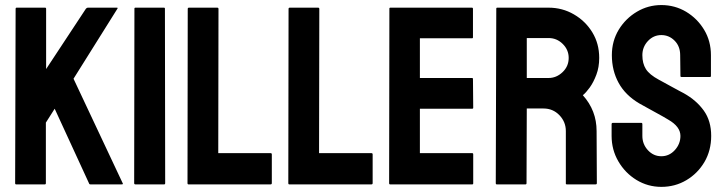

<svg xmlns="http://www.w3.org/2000/svg" viewBox="-20 -726 2850 756"><path d="M156.7 0H43.5Q39.6 0 39.6 -4.9L41.5 -690.9Q41.5 -695.8 45.4 -695.8H157.7Q161.6 -695.8 161.6 -690.9V-454.1L318.4 -691.9Q322.3 -695.8 325.7 -695.8H440.4Q444.8 -695.8 442.4 -691.9L269.5 -416L463.4 -3.9Q465.8 0 458.5 0H336.4Q331.5 0 330.6 -3.9L195.3 -297.9L160.6 -243.2V-4.9Q160.6 0 156.7 0Z M626.5 0H513.2Q508.3 0 508.3 -4.9L509.3 -691.9Q509.3 -695.8 513.2 -695.8H625.5Q629.4 -695.8 629.4 -691.9L630.4 -4.9Q630.4 0 626.5 0Z M1045.4 0H722.2Q718.3 0 718.3 -4.9L719.2 -690.9Q719.2 -695.8 724.1 -695.8H835.4Q840.3 -695.8 840.3 -690.9L839.4 -123H1045.4Q1050.3 -123 1050.3 -118.2V-4.9Q1050.3 0 1045.4 0Z M1442.4 0H1119.1Q1115.2 0 1115.2 -4.9L1116.2 -690.9Q1116.2 -695.8 1121.1 -695.8H1232.4Q1237.3 -695.8 1237.3 -690.9L1236.3 -123H1442.4Q1447.3 -123 1447.3 -118.2V-4.9Q1447.3 0 1442.4 0Z M1839.4 0H1516.1Q1512.2 0 1512.2 -4.9L1513.2 -691.9Q1513.2 -695.8 1517.1 -695.8H1838.4Q1842.3 -695.8 1842.3 -690.9V-579.1Q1842.3 -575.2 1838.4 -575.2H1633.3V-418.9H1838.4Q1842.3 -418.9 1842.3 -415L1843.3 -301.8Q1843.3 -297.9 1839.4 -297.9H1633.3V-123H1839.4Q1843.3 -123 1843.3 -118.2V-3.9Q1843.3 0 1839.4 0Z M2049.3 0H1936Q1932.1 0 1932.1 -4.9L1934.1 -691.9Q1934.1 -695.8 1938 -695.8H2140.1Q2194.3 -695.8 2239.7 -669.4Q2285.2 -643.1 2312.3 -598.6Q2339.4 -554.2 2339.4 -498Q2339.4 -461.4 2328.1 -431.6Q2316.9 -401.9 2302 -381.3Q2287.1 -360.8 2274.9 -351.1Q2329.1 -291 2329.1 -210L2330.1 -4.9Q2330.1 0 2325.2 0H2211.9Q2208 0 2208 -2.9V-210Q2208 -246.1 2182.6 -272.5Q2157.2 -298.8 2120.1 -298.8H2054.2L2053.2 -4.9Q2053.2 0 2049.3 0ZM2140.1 -576.2H2054.2V-418.9H2140.1Q2170.9 -418.9 2195.1 -441.9Q2219.2 -464.8 2219.2 -498Q2219.2 -529.8 2195.8 -553Q2172.4 -576.2 2140.1 -576.2Z M2584 9.8Q2530.8 9.8 2485.8 -17.6Q2441.4 -44.9 2414.8 -90.6Q2388.2 -136.2 2388.2 -190.9V-236.8Q2388.2 -242.2 2393.1 -242.2H2505.4Q2509.3 -242.2 2509.3 -236.8V-190.9Q2509.3 -158.2 2531.2 -134.5Q2553.2 -110.8 2584 -110.8Q2615.2 -110.8 2637.2 -135Q2659.2 -159.2 2659.2 -190.9Q2659.2 -227.5 2611.3 -254.9Q2603.5 -259.8 2591.1 -266.8Q2578.6 -273.9 2561.5 -283.2Q2544.4 -292.5 2528.3 -301.5Q2512.2 -310.5 2497.1 -318.8Q2442.4 -351.1 2415.8 -399.7Q2389.2 -448.2 2389.2 -508.8Q2389.2 -564.5 2416.5 -609.4Q2443.8 -653.8 2488 -679.9Q2532.2 -706.1 2584 -706.1Q2637.2 -706.1 2681.6 -679.7Q2726.1 -652.8 2752.7 -608.4Q2779.3 -564 2779.3 -508.8V-426.8Q2779.3 -422.9 2775.4 -422.9H2663.1Q2659.2 -422.9 2659.2 -426.8L2658.2 -508.8Q2658.2 -543.9 2636.2 -565.9Q2614.3 -587.9 2584 -587.9Q2553.2 -587.9 2531.2 -564.5Q2509.3 -541 2509.3 -508.8Q2509.3 -476.1 2523.2 -454.1Q2537.1 -432.1 2574.2 -412.1Q2578.1 -410.2 2592.3 -402.3Q2606.4 -394.5 2623.8 -385Q2641.1 -375.5 2655.3 -367.9Q2669.4 -360.4 2672.4 -358.9Q2722.2 -331.1 2751.2 -290.5Q2780.3 -250 2780.3 -190.9Q2780.3 -133.8 2753.9 -88.4Q2727.1 -43 2682.6 -16.6Q2638.2 9.8 2584 9.8Z"/></svg>

Font: Koulen
Style: Regular
Weight: 400
Designer: Danh Hong
Version: Version 8.000; ttfautohint (v1.8.3)